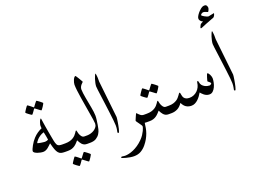

<svg xmlns="http://www.w3.org/2000/svg" viewBox="-158 -1262 2532 1905"><g transform="rotate(-20 1107.5 -309.5)"><path d="M393.6 -40Q393.6 -32.2 392.6 -25.4Q391.6 -18.6 388.2 -12.7Q384.8 -6.8 377.7 -3.4Q370.6 0 358.4 0H335Q311 0 294.4 -4.6Q277.8 -9.3 265.9 -23.4Q253.9 -37.6 244.4 -63.2Q234.9 -88.9 224.6 -131.3Q215.3 -122.6 205.3 -112.8Q195.3 -103 184.1 -94.2Q172.9 -85.4 159.7 -79.8Q146.5 -74.2 129.9 -74.2Q122.1 -74.2 106.4 -77.1Q90.8 -80.1 75.2 -85.4Q59.6 -90.8 47.9 -98.6Q36.1 -106.4 36.1 -116.7Q36.1 -124.5 42.5 -139.4Q48.8 -154.3 58.3 -171.4Q67.9 -188.5 79.8 -205.6Q91.8 -222.7 103.5 -234.9Q124.5 -257.8 148.7 -274.2Q172.9 -290.5 196.3 -300.3Q195.8 -306.2 195.3 -312Q194.8 -317.9 194.8 -323.7Q194.8 -328.1 194.8 -332.3Q194.8 -336.4 196.3 -340.8Q202.1 -364.3 209.2 -379.2Q216.3 -394 223.6 -394Q224.1 -394 225.1 -387.2Q226.1 -380.4 228 -367.9Q230 -355.5 232.4 -338.9Q234.9 -322.3 237.8 -304.2Q242.2 -275.9 248 -245.1Q253.9 -214.4 258.5 -187.7Q263.2 -161.1 267.1 -142.3Q271 -123.5 272.9 -119.1Q276.9 -108.9 280 -101.8Q283.2 -94.7 289.1 -89.6Q294.9 -84.5 305.9 -81.8Q316.9 -79.1 335 -79.1H358.4Q370.6 -79.1 377.7 -75.7Q384.8 -72.3 388.2 -66.9Q391.6 -61.5 392.6 -54.7Q393.6 -47.9 393.6 -40ZM218.3 -172.9Q215.3 -190.4 211.4 -213.4Q207.5 -236.3 202.6 -255.9Q178.7 -249 160.4 -236.6Q142.1 -224.1 130.1 -211.7Q118.2 -199.2 111.8 -189.2Q105.5 -179.2 105.5 -177.2Q105.5 -175.3 116 -172.6Q126.5 -169.9 140.1 -167.7Q153.8 -165.5 166.5 -164.1Q179.2 -162.6 183.6 -162.6Q190.4 -162.6 200.9 -165.3Q211.4 -168 218.3 -172.9ZM297.9 -530.8Q297.9 -528.3 292.2 -518.1Q286.6 -507.8 279.3 -496.8Q272 -485.8 265.1 -476.8Q258.3 -467.8 255.9 -467.8Q254.4 -467.8 245.8 -473.9Q237.3 -480 227.5 -487.8Q216.3 -496.1 201.2 -507.3Q198.7 -509.8 196.8 -509.8Q194.8 -509.8 192.4 -507.3Q183.1 -493.2 175.3 -482.4Q168.5 -473.1 162.4 -465.3Q156.2 -457.5 154.3 -457.5Q152.3 -457.5 143.3 -463.6Q134.3 -469.7 124 -477.3Q113.8 -484.9 105.5 -491.9Q97.2 -499 97.2 -501Q97.2 -503.4 103.3 -513.2Q109.4 -522.9 116.9 -534.2Q124.5 -545.4 131.1 -554.2Q137.7 -563 139.2 -563Q142.1 -563 150.4 -556.6Q158.7 -550.3 168 -543.5Q178.7 -535.2 191.4 -524.4Q195.3 -520.5 196.8 -520.5Q198.7 -520.5 201.2 -525.4Q210.4 -538.6 219.2 -549.8Q226.1 -558.6 232.4 -566.7Q238.8 -574.7 240.2 -574.7Q242.2 -574.7 251.7 -568.4Q261.2 -562 271.2 -554Q281.2 -545.9 289.6 -539.1Q297.9 -532.2 297.9 -530.8Z M627.4 -40Q627.4 -32.2 626.5 -25.4Q625.5 -18.6 622.1 -12.7Q618.7 -6.8 611.6 -3.4Q604.5 0 592.3 0H567.9Q550.3 0 538.1 -5.6Q525.9 -11.2 515.6 -22Q508.8 -29.8 500.5 -42.7Q492.2 -55.7 486.8 -67.4Q475.6 -54.7 464.1 -42.5Q452.6 -30.3 438.7 -20.8Q424.8 -11.2 407.5 -5.6Q390.1 0 366.2 0H342.8Q330.6 0 323.7 -3.4Q316.9 -6.8 313.5 -12.7Q310.1 -18.6 309.1 -25.4Q308.1 -32.2 308.1 -40Q308.1 -47.9 309.1 -54.7Q310.1 -61.5 313.5 -66.9Q316.9 -72.3 324 -75.7Q331.1 -79.1 342.8 -79.1H366.2Q394.5 -79.1 415.8 -85.2Q437 -91.3 451.9 -100.8Q466.8 -110.4 476.6 -120.8Q486.3 -131.3 492.7 -140.9Q499 -150.4 503.2 -156.5Q507.3 -162.6 510.7 -162.6Q514.6 -162.6 515.9 -151.9Q517.1 -141.1 522 -127.4Q524.4 -119.6 528.6 -111.3Q532.7 -103 538.1 -95.7Q543.5 -88.4 550.8 -83.7Q558.1 -79.1 567.9 -79.1H592.3Q604.5 -79.1 611.6 -75.7Q618.7 -72.3 622.1 -66.9Q625.5 -61.5 626.5 -54.7Q627.4 -47.9 627.4 -40ZM567.9 107.4Q567.9 109.9 562.3 120.1Q556.6 130.4 549.3 141.4Q542 152.3 535.2 161.4Q528.3 170.4 525.9 170.4Q524.4 170.4 515.9 164.3Q507.3 158.2 497.6 150.4Q486.3 142.1 471.2 130.9Q468.8 128.4 466.8 128.4Q464.8 128.4 462.4 130.9Q453.1 145 445.3 155.8Q438.5 165 432.4 172.9Q426.3 180.7 424.3 180.7Q422.4 180.7 413.3 174.6Q404.3 168.5 394 160.9Q383.8 153.3 375.5 146.2Q367.2 139.2 367.2 137.2Q367.2 134.8 373.3 125Q379.4 115.2 387 104Q394.5 92.8 401.1 84Q407.7 75.2 409.2 75.2Q412.1 75.2 420.4 81.5Q428.7 87.9 438 94.7Q448.7 103 461.4 113.8Q465.3 117.7 466.8 117.7Q468.8 117.7 471.2 112.8Q480.5 99.6 489.3 88.4Q496.1 79.6 502.4 71.5Q508.8 63.5 510.3 63.5Q512.2 63.5 521.7 69.8Q531.2 76.2 541.3 84.2Q551.3 92.3 559.6 99.1Q567.9 106 567.9 107.4Z M741.7 -235.4Q741.7 -226.1 740.7 -213.6Q739.7 -201.2 738 -188.5Q736.3 -175.8 734.4 -163.8Q732.4 -151.9 731.4 -142.1Q728.5 -123.5 722.9 -99.1Q717.3 -74.7 703.6 -53Q689.9 -31.2 665.5 -15.6Q641.1 0 599.1 0H575.7Q563.5 0 556.6 -3.4Q549.8 -6.8 546.4 -12.7Q543 -18.6 542 -25.4Q541 -32.2 541 -40Q541 -47.9 542 -54.7Q543 -61.5 546.4 -66.9Q549.8 -72.3 556.9 -75.7Q564 -79.1 575.7 -79.1H599.1Q616.2 -79.1 636.2 -84.7Q656.2 -90.3 672.9 -101.1Q689.5 -111.8 700.7 -127.7Q711.9 -143.6 711.9 -163.6Q711.9 -175.8 707.3 -206.1Q702.6 -236.3 695.8 -276.1Q689 -315.9 681.4 -362.1Q673.8 -408.2 666.7 -451.9Q659.7 -495.6 655.3 -533.4Q650.9 -571.3 650.9 -595.2Q650.9 -604.5 654.3 -617.9Q657.7 -631.3 663.1 -643.8Q668.5 -656.2 675.5 -664.8Q682.6 -673.3 689.9 -673.3Q690.4 -673.3 698.5 -661.6Q706.5 -649.9 715.1 -635.3Q723.6 -620.6 731 -607.9Q738.3 -595.2 738.3 -594.2Q738.3 -592.8 732.2 -587.6Q726.1 -582.5 718.5 -574Q710.9 -565.4 705.1 -553.5Q699.2 -541.5 699.2 -526.4Q699.2 -509.3 702.4 -486.3Q705.6 -463.4 710.2 -437Q714.8 -410.6 720.2 -382.3Q725.6 -354 730.5 -327.4Q735.4 -300.8 738.5 -276.9Q741.7 -252.9 741.7 -235.4Z M934.1 -150.9Q934.1 -146 932.6 -132.3Q931.2 -118.7 928.2 -101.6Q925.3 -84.5 921.9 -65.7Q918.5 -46.9 914.6 -31.7Q910.6 -16.6 906.7 -6.3Q902.8 3.9 900.4 3.9Q889.6 3.9 889.6 -6.3Q889.6 -9.3 893.8 -27.6Q897.9 -45.9 897.9 -74.2Q897.9 -91.8 894 -128.2Q890.1 -164.6 884.5 -209.5Q878.9 -254.4 872.6 -302.7Q866.2 -351.1 860.6 -392.8Q855 -434.6 851.1 -465.1Q847.2 -495.6 847.2 -504.4Q847.2 -519 851.6 -539.8Q856 -560.5 862.1 -579.6Q868.2 -598.6 874.5 -612.5Q880.9 -626.5 884.8 -627.9Q886.2 -626 887.2 -619.6Q888.2 -613.3 889.2 -605.5Q890.1 -597.7 890.9 -589.8Q891.6 -582 891.6 -577.1V-540.5L934.1 -150.9Z M1254.4 -40Q1254.4 -32.2 1253.4 -25.4Q1252.4 -18.6 1249 -12.7Q1245.6 -6.8 1238.8 -3.4Q1231.9 0 1219.7 0H1196.3Q1191.4 0 1186.8 -0.7Q1182.1 -1.5 1176.8 -1.5Q1173.8 25.4 1168.9 51.8Q1164.1 78.1 1154.8 104Q1145.5 129.9 1131.1 155.8Q1116.7 181.6 1095.2 208Q1071.3 237.3 1039.8 255.9Q1008.3 274.4 964.4 274.4Q946.8 274.4 924.8 270.8Q902.8 267.1 883.8 262Q864.7 256.8 851.8 252.2Q838.9 247.6 838.9 244.1Q838.9 240.2 842.3 237.8Q845.7 235.4 849.1 235.4Q849.6 235.4 853.5 236.1Q857.4 236.8 862.5 237.3Q867.7 237.8 873 238.5Q878.4 239.3 882.8 239.3Q901.4 239.3 924.1 234.1Q946.8 229 972.2 218Q997.6 207 1023.9 189.2Q1050.3 171.4 1075.7 146Q1096.7 125 1109.9 104.7Q1123 84.5 1131.1 67.6Q1139.2 50.8 1142.3 39.1Q1145.5 27.3 1145.5 23.4Q1145.5 19.5 1138.2 8.5Q1130.9 -2.4 1122.1 -14.6Q1113.3 -26.9 1106 -37.1Q1098.6 -47.4 1098.6 -50.8Q1098.6 -52.2 1102.8 -62Q1106.9 -71.8 1111.8 -83.3Q1116.7 -94.7 1121.8 -105.5Q1127 -116.2 1128.4 -119.1H1132.3Q1145 -104.5 1160.4 -91.8Q1175.8 -79.1 1196.3 -79.1H1219.7Q1231.9 -79.1 1238.8 -75.7Q1245.6 -72.3 1249 -66.9Q1252.4 -61.5 1253.4 -54.7Q1254.4 -47.9 1254.4 -40Z M1488.3 -40Q1488.3 -32.2 1487.3 -25.4Q1486.3 -18.6 1482.9 -12.7Q1479.5 -6.8 1472.4 -3.4Q1465.3 0 1453.1 0H1428.7Q1411.1 0 1398.9 -5.6Q1386.7 -11.2 1376.5 -22Q1369.6 -29.8 1361.3 -42.7Q1353 -55.7 1347.7 -67.4Q1336.4 -54.7 1325 -42.5Q1313.5 -30.3 1299.6 -20.8Q1285.6 -11.2 1268.3 -5.6Q1251 0 1227.1 0H1203.6Q1191.4 0 1184.6 -3.4Q1177.7 -6.8 1174.3 -12.7Q1170.9 -18.6 1169.9 -25.4Q1168.9 -32.2 1168.9 -40Q1168.9 -47.9 1169.9 -54.7Q1170.9 -61.5 1174.3 -66.9Q1177.7 -72.3 1184.8 -75.7Q1191.9 -79.1 1203.6 -79.1H1227.1Q1255.4 -79.1 1276.6 -85.2Q1297.9 -91.3 1312.7 -100.8Q1327.6 -110.4 1337.4 -120.8Q1347.2 -131.3 1353.5 -140.9Q1359.9 -150.4 1364 -156.5Q1368.2 -162.6 1371.6 -162.6Q1375.5 -162.6 1376.7 -151.9Q1377.9 -141.1 1382.8 -127.4Q1385.3 -119.6 1389.4 -111.3Q1393.6 -103 1398.9 -95.7Q1404.3 -88.4 1411.6 -83.7Q1418.9 -79.1 1428.7 -79.1H1453.1Q1465.3 -79.1 1472.4 -75.7Q1479.5 -72.3 1482.9 -66.9Q1486.3 -61.5 1487.3 -54.7Q1488.3 -47.9 1488.3 -40ZM1428.7 -298.8Q1428.7 -296.4 1423.1 -286.1Q1417.5 -275.9 1410.2 -264.9Q1402.8 -253.9 1396 -244.9Q1389.2 -235.8 1386.7 -235.8Q1385.3 -235.8 1376.7 -241.9Q1368.2 -248 1358.4 -255.9Q1347.2 -264.2 1332 -275.4Q1329.6 -277.8 1327.6 -277.8Q1325.7 -277.8 1323.2 -275.4Q1314 -261.2 1306.2 -250.5Q1299.3 -241.2 1293.2 -233.4Q1287.1 -225.6 1285.2 -225.6Q1283.2 -225.6 1274.2 -231.7Q1265.1 -237.8 1254.9 -245.4Q1244.6 -252.9 1236.3 -260Q1228 -267.1 1228 -269Q1228 -271.5 1234.1 -281.2Q1240.2 -291 1247.8 -302.2Q1255.4 -313.5 1262 -322.3Q1268.6 -331.1 1270 -331.1Q1272.9 -331.1 1281.2 -324.7Q1289.6 -318.4 1298.8 -311.5Q1309.6 -303.2 1322.3 -292.5Q1326.2 -288.6 1327.6 -288.6Q1329.6 -288.6 1332 -293.5Q1341.3 -306.6 1350.1 -317.9Q1356.9 -326.7 1363.3 -334.7Q1369.6 -342.8 1371.1 -342.8Q1373 -342.8 1382.6 -336.4Q1392.1 -330.1 1402.1 -322Q1412.1 -314 1420.4 -307.1Q1428.7 -300.3 1428.7 -298.8Z M1961.4 -187Q1961.4 -168 1956.5 -143.6Q1951.7 -119.1 1941.4 -97.4Q1931.2 -75.7 1915.5 -60.8Q1899.9 -45.9 1878.4 -45.9Q1860.8 -45.9 1847.2 -51.8Q1833.5 -57.6 1822.8 -66.2Q1812 -74.7 1804.2 -83.3Q1796.4 -91.8 1791.5 -97.7Q1782.2 -81.1 1769.8 -64.2Q1757.3 -47.4 1742.4 -33.2Q1727.5 -19 1709.7 -10.3Q1691.9 -1.5 1671.4 -1.5Q1641.1 -1.5 1617.2 -16.4Q1593.3 -31.2 1577.1 -65.9Q1553.2 -29.8 1523.2 -14.9Q1493.2 0 1460 0H1436.5Q1424.3 0 1417.5 -3.4Q1410.6 -6.8 1407.2 -12.7Q1403.8 -18.6 1402.8 -25.4Q1401.9 -32.2 1401.9 -40Q1401.9 -47.9 1402.8 -54.7Q1403.8 -61.5 1407.2 -66.9Q1410.6 -72.3 1417.7 -75.7Q1424.8 -79.1 1436.5 -79.1H1460Q1487.8 -79.1 1508.3 -85.4Q1528.8 -91.8 1543.5 -101.1Q1558.1 -110.4 1567.6 -121.6Q1577.1 -132.8 1583.7 -141.8Q1590.3 -150.9 1594.7 -157.2Q1599.1 -163.6 1603 -163.6Q1607.4 -163.6 1608.6 -157.7Q1609.9 -151.9 1611.6 -142.6Q1613.3 -133.3 1616 -122.8Q1618.7 -112.3 1626 -103Q1633.3 -93.8 1646.5 -87.9Q1659.7 -82 1681.2 -82Q1704.6 -82 1725.8 -91.1Q1747.1 -100.1 1763.2 -115.7Q1779.3 -131.3 1789.8 -152.6Q1800.3 -173.8 1802.7 -198.7Q1803.2 -203.6 1806.2 -207.8Q1809.1 -211.9 1812.5 -211.9Q1814 -211.9 1816.4 -208.3Q1818.8 -204.6 1819.8 -196.3Q1822.3 -175.8 1833.5 -162.8Q1844.7 -149.9 1858.6 -142.3Q1872.6 -134.8 1886.7 -131.8Q1900.9 -128.9 1909.7 -128.9Q1911.1 -128.9 1914.6 -130.4Q1918 -131.8 1921.4 -134Q1924.8 -136.2 1927.7 -138.9Q1930.7 -141.6 1930.7 -144Q1930.7 -148.4 1926 -153.6Q1921.4 -158.7 1916 -163.1Q1910.6 -167.5 1906.2 -170.7Q1901.9 -173.8 1901.9 -175.3Q1901.9 -177.2 1905 -189.2Q1908.2 -201.2 1912.4 -214.8Q1916.5 -228.5 1920.9 -239.5Q1925.3 -250.5 1927.7 -250.5Q1932.6 -250.5 1939 -243.4Q1945.3 -236.3 1950.2 -226.1Q1955.1 -215.8 1958.3 -204.8Q1961.4 -193.8 1961.4 -187Z M2193.8 -785.6Q2193.8 -783.7 2192.1 -778.1Q2190.4 -772.5 2187.3 -766.4Q2184.1 -760.3 2179.4 -754.6Q2174.8 -749 2168.9 -747.1Q2165 -745.6 2157.2 -742.9Q2149.4 -740.2 2138.7 -736.1Q2127.9 -731.9 2115.2 -726.8Q2102.5 -721.7 2089.8 -717.3Q2058.6 -705.1 2043.7 -698.2Q2028.8 -691.4 2023.9 -691.4Q2019 -691.4 2018.6 -696.3Q2018.6 -698.7 2020.5 -703.6Q2022.5 -708.5 2024.9 -713.6Q2027.3 -718.8 2030 -723.4Q2032.7 -728 2033.7 -730Q2035.6 -731.9 2039.8 -734.9Q2043.9 -737.8 2048.8 -740.5Q2053.7 -743.2 2058.1 -745.1Q2062.5 -747.1 2064.9 -748.5Q2060.1 -750 2054 -753.4Q2047.9 -756.8 2042.7 -762.2Q2037.6 -767.6 2033.9 -774.4Q2030.3 -781.2 2030.3 -790Q2030.3 -797.9 2033.9 -807.1Q2037.6 -816.4 2043.7 -825.4Q2049.8 -834.5 2057.1 -843.5Q2064.5 -852.5 2071.8 -859.9Q2084 -872.1 2093 -878.7Q2102.1 -885.3 2108.6 -888.2Q2115.2 -891.1 2120.8 -891.8Q2126.5 -892.6 2132.8 -892.6Q2147 -892.6 2153.6 -881.3Q2160.2 -870.1 2160.2 -857.4Q2160.2 -854.5 2158.2 -848.1Q2156.2 -841.8 2153.6 -835.4Q2150.9 -829.1 2147.9 -824.5Q2145 -819.8 2143.1 -819.8Q2140.6 -819.8 2135.5 -822.3Q2130.4 -824.7 2124 -827.1Q2117.7 -829.6 2110.6 -831.8Q2103.5 -834 2098.1 -834Q2087.4 -834 2077.4 -826.4Q2067.4 -818.8 2067.4 -812Q2067.4 -810.1 2074.5 -804.7Q2081.5 -799.3 2092 -793.2Q2102.5 -787.1 2114.3 -782.2Q2126 -777.3 2135.3 -776.9Q2143.1 -778.8 2151.9 -780.8Q2160.6 -782.7 2168.7 -784.2Q2176.8 -785.6 2182.4 -786.9Q2188 -788.1 2189.9 -789.1Q2191.4 -789.1 2192.6 -788.6Q2193.8 -788.1 2193.8 -785.6Z M2164.6 -150.9Q2164.6 -146 2163.1 -132.3Q2161.6 -118.7 2158.7 -101.6Q2155.8 -84.5 2152.3 -65.7Q2148.9 -46.9 2145 -31.7Q2141.1 -16.6 2137.2 -6.3Q2133.3 3.9 2130.9 3.9Q2120.1 3.9 2120.1 -6.3Q2120.1 -9.3 2124.3 -27.6Q2128.4 -45.9 2128.4 -74.2Q2128.4 -91.8 2124.5 -128.2Q2120.6 -164.6 2115 -209.5Q2109.4 -254.4 2103 -302.7Q2096.7 -351.1 2091.1 -392.8Q2085.4 -434.6 2081.5 -465.1Q2077.6 -495.6 2077.6 -504.4Q2077.6 -519 2082 -539.8Q2086.4 -560.5 2092.5 -579.6Q2098.6 -598.6 2105 -612.5Q2111.3 -626.5 2115.2 -627.9Q2116.7 -626 2117.7 -619.6Q2118.7 -613.3 2119.6 -605.5Q2120.6 -597.7 2121.3 -589.8Q2122.1 -582 2122.1 -577.1V-540.5L2164.6 -150.9Z"/></g></svg>

Font: Kitab
Style: Regular
Weight: 400
Designer: SIL International
Foundry: Khaled Hosny
Version: Version 1.000